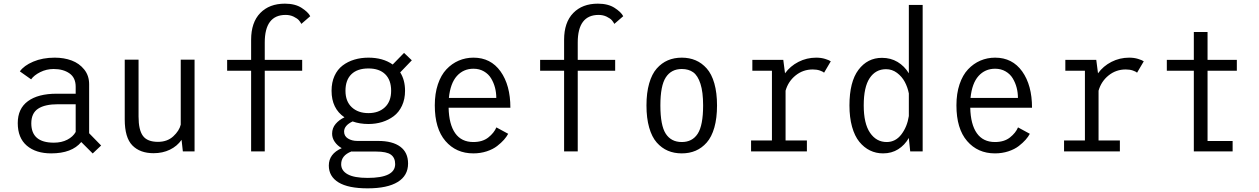

<svg xmlns="http://www.w3.org/2000/svg" viewBox="-20 -827 6880 1049"><path d="M486.5 11.5 424 -51Q372.5 11 259.5 11Q176 11 126.5 -31.2Q77 -73.5 77 -154.5Q77 -233.5 132.5 -274.2Q188 -315 289.5 -315H393.5V-353Q393.5 -402.5 359.5 -426.2Q325.5 -450 273 -450Q234 -450 200 -433Q166 -416 150 -393.5L88.5 -437Q110.5 -468.5 161.5 -490.2Q212.5 -512 279 -512Q330 -512 371.5 -496.5Q413 -481 440 -447.5Q467 -414 467 -367V-99L532.5 -32ZM274 -47.5Q316.5 -47.5 347.8 -63.8Q379 -80 393.5 -106V-257.5H297Q225 -257.5 188 -233Q151 -208.5 151 -153Q151 -47.5 274 -47.5Z M819 10Q745 10 703.2 -32.5Q661.5 -75 661.5 -174.5V-501H737V-190Q737 -117 761 -84.5Q785 -52 843 -52Q894 -52 926.8 -82.2Q959.5 -112.5 967.5 -146V-501H1043V0H979L972 -63Q948 -28.5 908.2 -9.2Q868.5 10 819 10Z M1221 -500H1352V-609.5Q1352 -704.5 1401.8 -755.8Q1451.5 -807 1536.5 -807Q1592.5 -807 1628.2 -783.8Q1664 -760.5 1675 -738.5L1626.5 -696.5Q1621 -707 1612.8 -716.5Q1604.5 -726 1584.8 -735.8Q1565 -745.5 1540.5 -745.5Q1426.5 -745.5 1426.5 -594.5V-500H1631V-440.5H1426.5V0H1352V-440.5H1221Z M1993 -149.5Q1945.5 -149.5 1906.5 -163.5Q1860 -141.5 1860 -108Q1860 -83.5 1881.2 -70.2Q1902.5 -57 1932.5 -57H2046Q2124.5 -57 2167 -25.5Q2209.5 6 2209.5 66.5Q2209.5 132.5 2153 167.2Q2096.5 202 1988.5 202Q1882.5 202 1829.5 169.5Q1776.5 137 1776.5 77.5Q1776.5 13.5 1847 -17.5Q1823.5 -31 1809 -51.8Q1794.5 -72.5 1794.5 -96.5Q1794.5 -127.5 1813.8 -150Q1833 -172.5 1862 -186Q1791.5 -234 1791.5 -331Q1791.5 -377 1807.5 -412.2Q1823.5 -447.5 1851.8 -469Q1880 -490.5 1915.8 -501.2Q1951.5 -512 1993 -512Q2072.5 -512 2125.5 -474.5L2187.5 -538L2230 -497.5L2166.5 -431.5Q2193 -390 2193 -331Q2193 -285 2176.2 -249.2Q2159.5 -213.5 2131 -192.2Q2102.5 -171 2067.5 -160.2Q2032.5 -149.5 1993 -149.5ZM1993 -209Q2049 -209 2083 -241Q2117 -273 2117 -331Q2117 -389.5 2084.8 -421.2Q2052.5 -453 1993 -453Q1932.5 -453 1900 -421.5Q1867.5 -390 1867.5 -331Q1867.5 -273 1902 -241Q1936.5 -209 1993 -209ZM1844 70.5Q1844 105.5 1879.5 125.2Q1915 145 1988.5 145Q2139 145 2139 69.5Q2139 35 2115.8 18Q2092.5 1 2034.5 1H1907Q1902.5 1 1900 0.5Q1844 22 1844 70.5Z M2756.5 -96Q2748 -80 2733.5 -63.5Q2719 -47 2696.2 -29.2Q2673.5 -11.5 2639.2 -0.2Q2605 11 2566 11Q2472 11 2413.8 -56.5Q2355.5 -124 2355.5 -251.5Q2355.5 -316 2372.5 -366.5Q2389.5 -417 2419 -448.2Q2448.5 -479.5 2486.2 -495.8Q2524 -512 2567 -512Q2661 -512 2714.8 -436.8Q2768.5 -361.5 2768.5 -238.5H2431Q2433 -147.5 2467 -99.2Q2501 -51 2566 -51Q2616.5 -51 2648 -76Q2679.5 -101 2692 -131ZM2567 -451.5Q2512 -451.5 2476.2 -411.8Q2440.5 -372 2432.5 -292H2691.5Q2691.5 -321 2684.5 -348Q2677.5 -375 2663.2 -398.8Q2649 -422.5 2624 -437Q2599 -451.5 2567 -451.5Z M2931 -500H3062V-609.5Q3062 -704.5 3111.8 -755.8Q3161.5 -807 3246.5 -807Q3302.5 -807 3338.2 -783.8Q3374 -760.5 3385 -738.5L3336.5 -696.5Q3331 -707 3322.8 -716.5Q3314.5 -726 3294.8 -735.8Q3275 -745.5 3250.5 -745.5Q3136.5 -745.5 3136.5 -594.5V-500H3341V-440.5H3136.5V0H3062V-440.5H2931Z M3705 11Q3663 11 3629 -3.5Q3595 -18 3568.2 -48.2Q3541.5 -78.5 3526.8 -130Q3512 -181.5 3512 -251Q3512 -320 3526.8 -371.2Q3541.5 -422.5 3568.2 -452.8Q3595 -483 3629 -497.5Q3663 -512 3705 -512Q3746.5 -512 3780.5 -497.5Q3814.5 -483 3841.2 -453Q3868 -423 3882.8 -371.5Q3897.5 -320 3897.5 -251Q3897.5 -181.5 3882.8 -130Q3868 -78.5 3841.2 -48.2Q3814.5 -18 3780.5 -3.5Q3746.5 11 3705 11ZM3705 -51Q3762.5 -51 3792 -96.5Q3821.5 -142 3821.5 -251Q3821.5 -324.5 3807 -369.2Q3792.5 -414 3767.5 -432Q3742.5 -450 3705 -450Q3647.5 -450 3617.8 -404.5Q3588 -359 3588 -251Q3588 -141.5 3617.5 -96.2Q3647 -51 3705 -51Z M4272 -59.5H4388.5V0H4083.5V-59.5H4197.5V-440.5H4090.5V-500H4259.5L4269 -426.5Q4297.5 -466 4342.5 -489Q4387.5 -512 4439.5 -512Q4466 -512 4488 -505.2Q4510 -498.5 4519 -492L4482.5 -430Q4476 -436 4459.2 -441.8Q4442.5 -447.5 4420.5 -447.5Q4367.5 -447.5 4327 -415Q4286.5 -382.5 4272 -331.5Z M5021 0H4953L4945.5 -71V-73.5Q4923 -34 4887.2 -11.5Q4851.5 11 4804.5 11Q4766 11 4733.2 -5Q4700.5 -21 4675 -52.2Q4649.5 -83.5 4635.2 -134.5Q4621 -185.5 4621 -251Q4621 -380 4670.2 -445.5Q4719.5 -511 4798.5 -511Q4846.5 -511 4884 -488.5Q4921.5 -466 4945.5 -426.5V-800H5021ZM4699 -251Q4699 -152 4733.5 -101.5Q4768 -51 4824.5 -51Q4873 -51 4904.8 -92.8Q4936.5 -134.5 4945.5 -193V-316.5Q4939 -350 4923.5 -379.2Q4908 -408.5 4881 -428.8Q4854 -449 4821 -449Q4764 -449 4731.5 -400.2Q4699 -351.5 4699 -251Z M5606.5 -96Q5598 -80 5583.5 -63.5Q5569 -47 5546.2 -29.2Q5523.5 -11.5 5489.2 -0.2Q5455 11 5416 11Q5322 11 5263.8 -56.5Q5205.5 -124 5205.5 -251.5Q5205.5 -316 5222.5 -366.5Q5239.5 -417 5269 -448.2Q5298.5 -479.5 5336.2 -495.8Q5374 -512 5417 -512Q5511 -512 5564.8 -436.8Q5618.5 -361.5 5618.5 -238.5H5281Q5283 -147.5 5317 -99.2Q5351 -51 5416 -51Q5466.5 -51 5498 -76Q5529.5 -101 5542 -131ZM5417 -451.5Q5362 -451.5 5326.2 -411.8Q5290.5 -372 5282.5 -292H5541.5Q5541.5 -321 5534.5 -348Q5527.5 -375 5513.2 -398.8Q5499 -422.5 5474 -437Q5449 -451.5 5417 -451.5Z M5982 -59.5H6098.5V0H5793.5V-59.5H5907.5V-440.5H5800.5V-500H5969.5L5979 -426.5Q6007.5 -466 6052.5 -489Q6097.5 -512 6149.5 -512Q6176 -512 6198 -505.2Q6220 -498.5 6229 -492L6192.5 -430Q6186 -436 6169.2 -441.8Q6152.5 -447.5 6130.5 -447.5Q6077.5 -447.5 6037 -415Q5996.5 -382.5 5982 -331.5Z M6577.5 -56.5H6714.5V0H6502.5V-440.5H6355V-500H6502.5V-652H6577.5V-500H6737.5V-440.5H6577.5Z"/></svg>

Font: League Mono Narrow Light
Style: Regular
Weight: 300
Width: 3
Designer: Tyler Finck
Foundry: The League of Moveable Type / Tyler Finck
Version: Version 2.210